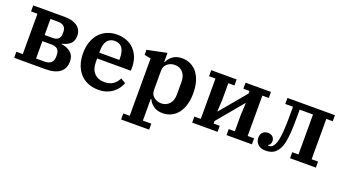

<svg xmlns="http://www.w3.org/2000/svg" viewBox="-58 -1065 3203 1797"><g transform="rotate(20 1543.5 -167.0)"><path d="M41 -60H105V-462H41V-522H352Q437 -522 481.5 -488Q526 -454 526 -394Q526 -343 496.5 -315.5Q467 -288 416 -277V-272Q473 -264 508.5 -233.5Q544 -203 544 -146Q544 -75 495.5 -37.5Q447 0 352 0H41ZM319 -64Q361 -64 384 -83.5Q407 -103 407 -140V-162Q407 -237 325 -237H236V-64ZM317 -298Q353 -298 372 -316Q391 -334 391 -367V-388Q391 -422 370 -440Q349 -458 311 -458H236V-298Z M882 12Q822 12 775.5 -8Q729 -28 697 -64.5Q665 -101 648.5 -151.5Q632 -202 632 -262Q632 -324 649.5 -374.5Q667 -425 699 -460.5Q731 -496 775.5 -515Q820 -534 874 -534Q928 -534 971.5 -516.5Q1015 -499 1045.5 -467Q1076 -435 1092.5 -390.5Q1109 -346 1109 -291V-260H773V-224Q773 -152 810.5 -113.5Q848 -75 909 -75Q965 -75 999 -100Q1033 -125 1049 -162L1098 -132Q1089 -107 1071.5 -81.5Q1054 -56 1027.5 -35Q1001 -14 965 -1Q929 12 882 12ZM773 -318H973V-331Q973 -403 947.5 -437Q922 -471 874 -471Q826 -471 799.5 -437.5Q773 -404 773 -332Z M1179 140H1243V-431L1179 -444V-494L1374 -534V-444H1379Q1394 -480 1429.5 -507Q1465 -534 1521 -534Q1569 -534 1607.5 -515Q1646 -496 1673.5 -460.5Q1701 -425 1715.5 -374.5Q1730 -324 1730 -261Q1730 -198 1715.5 -147.5Q1701 -97 1673.5 -61.5Q1646 -26 1607.5 -7Q1569 12 1521 12Q1464 12 1429 -15Q1394 -42 1379 -77H1374V140H1458V200H1179ZM1478 -70Q1528 -70 1559 -104Q1590 -138 1590 -200V-322Q1590 -384 1559 -418Q1528 -452 1478 -452Q1436 -452 1405 -426.5Q1374 -401 1374 -357V-165Q1374 -121 1405 -95.5Q1436 -70 1478 -70Z M1814 -60H1878V-462H1814V-522H2067V-462H2006V-304L2000 -181H2004L2217 -436V-462H2156V-522H2409V-462H2345V-60H2409V0H2156V-60H2217V-218L2223 -341H2219L2006 -86V-60H2067V0H1814Z M2548 12Q2498 12 2471 -14.5Q2444 -41 2444 -80Q2444 -113 2463 -133Q2482 -153 2515 -153Q2545 -153 2562.5 -136Q2580 -119 2580 -93Q2580 -76 2572.5 -63.5Q2565 -51 2554 -46V-42Q2558 -41 2565 -41Q2573 -41 2581.5 -43.5Q2590 -46 2598 -54Q2609 -65 2618.5 -83.5Q2628 -102 2635 -138Q2642 -174 2646 -231.5Q2650 -289 2650 -377V-462H2573V-522H3046V-462H2982V-60H3046V0H2789V-60H2851V-458H2718V-380Q2718 -289 2713.5 -228.5Q2709 -168 2700 -128Q2691 -88 2678 -64.5Q2665 -41 2648 -24Q2613 12 2548 12Z"/></g></svg>

Font: IBM Plex Serif SmBld
Style: Regular
Weight: 600
Designer: Mike Abbink, Paul van der Laan, Pieter van Rosmalen
Foundry: Bold Monday
Version: Version 3.001